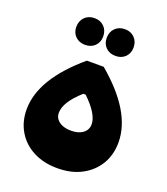

<svg xmlns="http://www.w3.org/2000/svg" viewBox="-155 -973 939 1081"><g transform="rotate(20 315.0 -433.0)"><path d="M265 -626H366Q590 -437 590 -254Q590 -179 555.5 -122Q521 -65 459.5 -32.5Q398 0 315 0Q233 0 171 -32Q109 -64 74.5 -121.5Q40 -179 40 -253Q40 -436 265 -626ZM310 -444Q262 -401 239.5 -364.5Q217 -328 217 -296Q217 -275 229 -259Q241 -243 263 -234Q285 -225 315 -225Q345 -225 367 -234Q389 -243 401 -259.5Q413 -276 413 -298Q413 -328 391 -364.5Q369 -401 324 -444ZM407 -706Q371 -706 348.5 -728Q326 -750 326 -785Q326 -821 348.5 -843.5Q371 -866 407 -866Q442 -866 464.5 -843.5Q487 -821 487 -785Q487 -750 464.5 -728Q442 -706 407 -706ZM225 -706Q189 -706 166.5 -728Q144 -750 144 -785Q144 -821 166.5 -843.5Q189 -866 225 -866Q260 -866 282.5 -843.5Q305 -821 305 -785Q305 -750 282.5 -728Q260 -706 225 -706Z"/></g></svg>

Font: Alexandria Black
Style: Regular
Weight: 900
Designer: Mohamed Gaber
Foundry: Kief Type Foundry
Version: Version 5.100